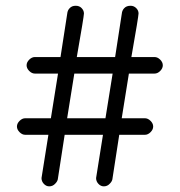

<svg xmlns="http://www.w3.org/2000/svg" viewBox="-20 -660 638 680"><path d="M209 -182.6H344.7L320.3 -29.3Q320.3 -17.6 328.6 -8.8Q336.9 0 347.7 0Q360.4 0 369.1 -9.8Q376 -16.6 377.9 -24.4L402.3 -182.6H493.2Q503.9 -182.6 513.2 -191.9Q522.5 -201.2 522.5 -211.9Q522.5 -222.7 513.2 -231.9Q503.9 -241.2 493.2 -241.2H411.1L436.5 -399.4H527.3Q538.1 -399.4 547.4 -408.7Q556.6 -418 556.6 -428.7Q556.6 -439.5 547.4 -448.7Q538.1 -458 527.3 -458H445.3Q470.7 -602.5 470.7 -612.3Q470.7 -623 462.4 -631.3Q454.1 -639.6 442.4 -639.6Q427.7 -639.6 419.9 -630.9Q414.1 -625 412.1 -616.2L387.7 -458H252Q277.3 -602.5 277.3 -612.3Q277.3 -623 268.6 -631.8Q260.7 -639.6 248 -639.6Q234.4 -639.6 226.6 -630.9Q220.7 -625 218.8 -616.2L194.3 -458H103.5Q92.8 -458 83.5 -448.7Q74.2 -439.5 74.2 -428.7Q74.2 -418 83.5 -408.7Q92.8 -399.4 103.5 -399.4H185.5L160.2 -241.2H69.3Q58.6 -241.2 49.3 -231.9Q40 -222.7 40 -211.9Q40 -201.2 49.3 -191.9Q58.6 -182.6 69.3 -182.6H151.4L127 -29.3Q127 -17.6 135.3 -8.8Q143.6 0 154.3 0Q167 0 175.8 -9.8Q182.6 -16.6 184.6 -24.4ZM217.8 -241.2 243.2 -399.4H378.9L353.5 -241.2Z"/></svg>

Font: FakePearl
Style: Light
Weight: 350
Version: Version 1.2